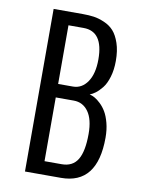

<svg xmlns="http://www.w3.org/2000/svg" viewBox="-81 -757 611 814"><g transform="rotate(10 225.0 -350.0)"><path d="M83.5 0V-700H209Q235.5 -700 256.8 -697Q278 -694 302.5 -683.5Q327 -673 343.2 -655Q359.5 -637 370.5 -604.8Q381.5 -572.5 381.5 -528.5Q381.5 -490 372.2 -459.2Q363 -428.5 348.8 -410.8Q334.5 -393 321.5 -383.2Q308.5 -373.5 297 -369.5Q307.5 -367 319 -360.8Q330.5 -354.5 344.5 -341.2Q358.5 -328 369.2 -310Q380 -292 387.5 -263.5Q395 -235 395 -200.5Q395 0 238.5 0ZM157.5 -390H221Q259.5 -390 283.5 -425Q307.5 -460 307.5 -522Q307.5 -642.5 222.5 -642.5H157.5ZM157.5 -57.5H231.5Q278.5 -57.5 300 -93Q321.5 -128.5 321.5 -203.5Q321.5 -266.5 298 -299.2Q274.5 -332 235 -332H157.5Z"/></g></svg>

Font: League Mono Condensed Light
Style: Regular
Weight: 300
Width: 1
Designer: Tyler Finck
Foundry: The League of Moveable Type / Tyler Finck
Version: Version 2.210